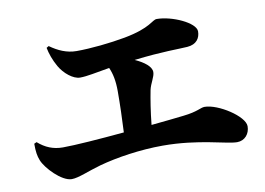

<svg xmlns="http://www.w3.org/2000/svg" viewBox="-69 -779 1138 826"><g transform="rotate(-10 500.0 -366.5)"><path d="M173 -634C178 -608 188 -579 205 -549C225 -514 263 -483 293 -483C324 -483 362 -492 423 -502C435 -475 442 -443 442 -398C442 -341 440 -275 437 -218C328 -208 220 -200 168 -200C126 -200 92 -214 60 -242L49 -237C49 -202 52 -183 60 -163C74 -127 138 -59 182 -59C212 -59 259 -81 313 -96C389 -117 494 -133 591 -133C749 -133 864 -92 910 -92C944 -92 966 -119 966 -152C966 -196 857 -266 798 -266C780 -266 766 -251 702 -244C670 -240 619 -235 560 -229C566 -288 574 -337 582 -378C588 -406 607 -431 607 -452C607 -476 577 -499 537 -517C664 -532 730 -530 770 -533C811 -536 827 -562 827 -591C827 -629 727 -674 661 -674C640 -674 629 -641 511 -619C446 -607 360 -598 298 -598C255 -598 218 -615 183 -640Z"/></g></svg>

Font: Noto Serif CJK JP Black
Style: Regular
Weight: 900
Designer: Ryoko NISHIZUKA 西塚涼子 (kana & ideographs); Frank Grießhammer (Latin, Greek & Cyrillic); Wenlong ZHANG 张文龙 (bopomofo); San
Foundry: Adobe Systems Incorporated
Version: Version 1.001;PS 1.001;hotconv 16.6.54;makeotf.lib2.5.65590